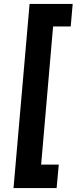

<svg xmlns="http://www.w3.org/2000/svg" viewBox="-20 -840 391 980"><path d="M49 120 131 -820H351L341 -705H251L190 0H280L269 120Z"/></svg>

Font: Share
Style: Bold Italic
Weight: 700
Designer: Ralph du Carrois
Version: Version 1.002